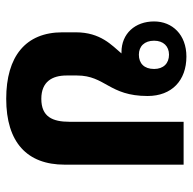

<svg xmlns="http://www.w3.org/2000/svg" viewBox="-21 -586 620 618"><g transform="rotate(90 289.0 -277.0)"><path d="M298 13C438 13 510 -54 510 -175V-558H372V-191C372 -136 356 -100 298 -100C243 -100 223 -135 223 -181V-215C223 -306 289 -318 289 -442C289 -520 239 -567 162 -567C92 -567 49 -522 49 -463C49 -402 88 -358 148 -358H152C126 -327 84 -291 84 -211V-168C84 -49 162 13 298 13ZM156 -414C129 -414 111 -432 111 -463C111 -493 129 -511 156 -511C184 -511 202 -493 202 -463C202 -431 184 -414 156 -414Z"/></g></svg>

Font: Noto Sans Thai Looped SemiCondensed
Style: Bold
Weight: 700
Width: 4
Designer: Sasikarn Vongin, Ben Mitchell
Foundry: The Fontpad Ltd
Version: Version 1.001